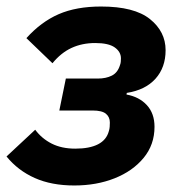

<svg xmlns="http://www.w3.org/2000/svg" viewBox="-30 -557 555 589"><path d="M198 12Q128 12 76.5 -11Q25 -34 -10 -77L78 -159Q98 -132 128.5 -116.5Q159 -101 201 -101Q245 -101 271 -114.5Q297 -128 304 -155Q306 -161 306.5 -168Q307 -175 307 -181Q307 -198 295 -208Q283 -218 254 -218H152L172 -316H270Q295 -316 313 -325Q331 -334 338 -357Q340 -362 340.5 -367.5Q341 -373 341 -378Q341 -398 322 -411.5Q303 -425 262 -425Q222 -425 189.5 -410Q157 -395 131 -363L51 -440Q96 -490 150 -513.5Q204 -537 280 -537Q382 -537 430 -498.5Q478 -460 478 -403Q478 -350 447 -315.5Q416 -281 359 -272L358 -267Q397 -260 420.5 -234.5Q444 -209 444 -168Q444 -113 410.5 -72.5Q377 -32 321.5 -10Q266 12 198 12Z"/></svg>

Font: IBM Plex Sans
Style: Italic
Weight: 400
Italic angle: -11.31°
Designer: Mike Abbink, Paul van der Laan, Pieter van Rosmalen
Foundry: Bold Monday
Version: Version 3.201